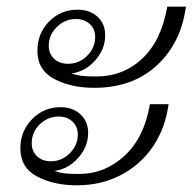

<svg xmlns="http://www.w3.org/2000/svg" viewBox="-20 -567 583 575"><path d="M92 -415Q92 -467 127 -502.5Q162 -538 212 -538Q249 -538 272 -517Q295 -496 295 -461Q295 -420 265.5 -386.5Q236 -353 194 -347Q208 -342 223.5 -340Q239 -338 268 -338Q349 -338 406 -391.5Q463 -445 481 -547H537L534 -530Q516 -429 444.5 -366.5Q373 -304 262 -304Q193 -304 142.5 -330.5Q92 -357 92 -415ZM265 -456Q265 -480 249 -495Q233 -510 207 -510Q174 -510 150 -486Q126 -462 126 -430Q126 -406 142 -391Q158 -376 184 -376Q217 -376 241 -400Q265 -424 265 -456ZM41 -123Q41 -174 76 -210Q111 -246 161 -246Q198 -246 221 -224.5Q244 -203 244 -169Q244 -128 214.5 -94.5Q185 -61 143 -55Q157 -50 172 -48Q187 -46 216 -46Q294 -46 353 -100.5Q412 -155 429 -255H485L482 -238Q470 -172 433 -121Q396 -70 338.5 -41Q281 -12 210 -12Q141 -12 91 -38.5Q41 -65 41 -123ZM213 -164Q213 -188 197 -203Q181 -218 156 -218Q123 -218 99 -194.5Q75 -171 75 -138Q75 -114 91 -99Q107 -84 132 -84Q165 -84 189 -108Q213 -132 213 -164Z"/></svg>

Font: Fahkwang ExtraLight
Style: Italic
Weight: 275
Italic angle: -10°
Designer: Suppakit Chalermlarp | Katatrad Co.,Ltd.
Foundry: Cadson Demak Co.,Ltd.
Version: Version 1.000; ttfautohint (v1.6)